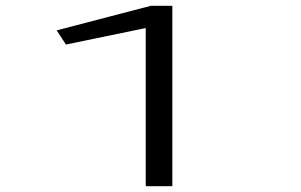

<svg xmlns="http://www.w3.org/2000/svg" viewBox="-20 -644 1040 664"><path d="M484 0H576V-624H502L176 -539L208 -490L484 -547Z"/></svg>

Font: Inconsolata UltraExpanded
Style: Regular
Weight: 400
Width: 9
Monospace: yes
Designer: Raph Levien, Cyreal, Brenton Simpson
Foundry: Raph Levien, Cyreal, Google
Version: Version 3.100